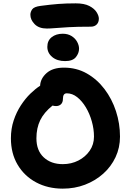

<svg xmlns="http://www.w3.org/2000/svg" viewBox="-20 -1114 780 1144"><path d="M354 10Q265 10 195 -27.5Q125 -65 85 -132.5Q45 -200 45 -290Q45 -347 61.5 -396.5Q78 -446 104.5 -486.5Q131 -527 161.5 -556.5Q192 -586 219 -603Q221 -646 257.5 -678.5Q294 -711 361 -711Q436 -711 497 -676.5Q558 -642 602.5 -583.5Q647 -525 671 -451.5Q695 -378 695 -300Q695 -234 668.5 -177.5Q642 -121 595 -79Q548 -37 486.5 -13.5Q425 10 354 10ZM197 -290Q197 -217 240.5 -176.5Q284 -136 354 -136Q405 -136 447 -157.5Q489 -179 514.5 -216Q540 -253 540 -300Q540 -345 527 -391Q514 -437 491.5 -474.5Q469 -512 440 -535Q411 -558 378 -558Q355 -558 355 -526Q355 -504 343.5 -493Q332 -482 314 -482Q303 -482 293 -485Q242 -444 219.5 -397.5Q197 -351 197 -290ZM259 -944Q212 -944 186.5 -970Q161 -996 161 -1026Q161 -1043 172 -1058.5Q183 -1074 222 -1079Q282 -1087 328 -1090.5Q374 -1094 431 -1094Q482 -1094 512 -1078.5Q542 -1063 555.5 -1041.5Q569 -1020 569 -1003Q569 -981 556 -968Q543 -955 521 -955Q439 -955 388 -952Q337 -949 307.5 -946.5Q278 -944 259 -944ZM368 -750Q320 -750 291 -774.5Q262 -799 262 -835Q262 -872 288 -892.5Q314 -913 354 -913Q384 -913 406 -899.5Q428 -886 439.5 -865Q451 -844 451 -824Q451 -797 432 -773.5Q413 -750 368 -750Z"/></svg>

Font: Shantell Sans Normal
Style: Bold
Weight: 700
Designer: Stephen Nixon, Anya Danilova, Shantell Martin
Foundry: Arrow Type
Version: Version 1.009;[a7da0bfa3]